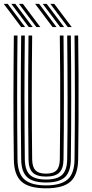

<svg xmlns="http://www.w3.org/2000/svg" viewBox="-22 -988 485 1015"><path d="M221.5 7.5Q131.2 7.5 91.8 -27.9Q52.2 -63.2 51.2 -144.8Q50.2 -224 49.6 -305Q49 -386 49.1 -468.2Q49.2 -550.5 49.8 -633.5Q50.2 -716.5 51.2 -800H70.5Q69.8 -721.5 69.1 -640.4Q68.5 -559.2 68.5 -476.6Q68.5 -394 69 -310.9Q69.5 -227.8 70.5 -145Q71.5 -71 106.9 -39.5Q142.2 -8 221.5 -8Q300.2 -8 335.6 -39.5Q371 -71 372 -145Q373 -226 373.5 -307.6Q374 -389.2 374 -471.4Q374 -553.5 373.4 -635.8Q372.8 -718 372 -800H391.2Q392.8 -690.8 393.2 -581.8Q393.8 -472.8 393.2 -363.5Q392.8 -254.2 391.2 -144.8Q390 -63.2 350.6 -27.9Q311.2 7.5 221.5 7.5ZM221.5 -23.2Q152 -23.2 121.4 -51.6Q90.8 -80 90 -145.2Q89 -227.5 88.4 -309.2Q87.8 -391 87.8 -472.8Q87.8 -554.5 88.4 -636.2Q89 -718 90 -800H109.2Q108.5 -720.5 107.9 -639.2Q107.2 -558 107.2 -475.8Q107.2 -393.5 107.8 -310.8Q108.2 -228 109.2 -145.5Q110.2 -88 136.2 -63.5Q162.2 -39 221.5 -39Q280.2 -39 306.2 -63.5Q332.2 -88 333.2 -145.5Q334.2 -226.5 334.8 -308.1Q335.2 -389.8 335.2 -471.8Q335.2 -553.8 334.6 -635.9Q334 -718 333.2 -800H352.5Q353.5 -717.5 354 -635.8Q354.5 -554 354.5 -472.4Q354.5 -390.8 354.1 -309.1Q353.8 -227.5 352.5 -145.2Q351.8 -80 321.2 -51.6Q290.8 -23.2 221.5 -23.2ZM221.5 -54.5Q172.8 -54.5 151 -75.6Q129.2 -96.8 128.8 -145.8Q127.2 -255.2 126.8 -364Q126.2 -472.8 126.9 -581.6Q127.5 -690.5 128.8 -800H148Q147.2 -721.5 146.6 -640.2Q146 -559 146 -476.4Q146 -393.8 146.5 -310.8Q147 -227.8 148 -146Q148.5 -106 165.4 -88Q182.2 -70 221.5 -70Q260.5 -70 277.1 -88Q293.8 -106 294.2 -146Q295.8 -254.8 296.2 -363.5Q296.8 -472.2 296.2 -581.5Q295.8 -690.8 294.2 -800H313.8Q314.8 -717.5 315.2 -635.6Q315.8 -553.8 315.8 -472.2Q315.8 -390.8 315.4 -309.2Q315 -227.8 313.8 -145.8Q313.2 -96.5 291.5 -75.5Q269.8 -54.5 221.5 -54.5ZM170.2 -845 78.2 -967.5H99L191 -845ZM90 -845 -2.2 -967.5H18.8L110.8 -845ZM130 -845 38 -967.5H59L151 -845ZM336.2 -845 244.2 -967.5H265L357 -845ZM255.8 -845 163.8 -967.5H184.8L276.8 -845ZM296 -845 204 -967.5H224.8L316.8 -845Z"/></svg>

Font: Big Shoulders Inline Text Thin SemiBold
Style: Regular
Weight: 600
Version: Version 2.002